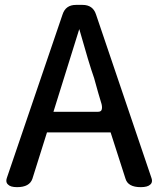

<svg xmlns="http://www.w3.org/2000/svg" viewBox="-20 -730 646 784"><path d="M379.9 -273.4Q387.7 -273.4 392.1 -277.3Q396.5 -281.2 396.5 -292Q396.5 -302.7 389.6 -322.3Q389.6 -322.3 381.3 -350.1Q373 -377.9 364.3 -411.1Q343.8 -468.8 303.7 -611.3L198.2 -273.4ZM49.8 34.2Q22.5 34.2 12.7 23.4Q5.9 17.6 5.9 7.8Q5.9 2.9 7.8 -2.9L235.4 -670.9Q248 -710 290 -710H317.4Q359.4 -710 372.1 -670.9L598.6 -2.9Q600.6 2.9 600.6 7.8Q600.6 17.6 593.8 23.4Q583 34.2 554.7 34.2Q502 34.2 492.2 -1L431.6 -189.5H171.9L112.3 0Q100.6 34.2 49.8 34.2Z"/></svg>

Font: TaiwanPearl
Style: Regular
Weight: 400
Version: Version 2.102